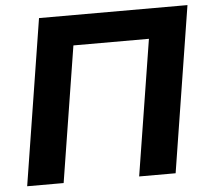

<svg xmlns="http://www.w3.org/2000/svg" viewBox="-51 -759 877 813"><g transform="rotate(-5 387.5 -352.5)"><path d="M32 0 144 -705H775L663 0H508L600 -577H279L187 0Z"/></g></svg>

Font: Nunito Sans 12pt ExtraBold
Style: Italic
Weight: 800
Italic angle: -9°
Designer: Vernon Adams
Foundry: Vernon Adams
Version: Version 3.101;gftools[0.9.27]